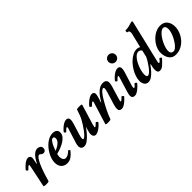

<svg xmlns="http://www.w3.org/2000/svg" viewBox="127 -1649 2586 2586"><g transform="rotate(-45 1419.5 -356.0)"><path d="M109 13Q57 13 61 0L127 -316Q128 -322 128 -324.5Q128 -327 128 -329Q128 -336 120 -336Q113 -336 101.5 -325.5Q90 -315 70 -294Q67 -291 59.5 -296Q52 -301 47 -308.5Q42 -316 46 -320Q61 -340 84 -362Q107 -384 132.5 -400Q158 -416 182 -416Q201 -416 213 -404.5Q225 -393 225 -371Q225 -360 222 -344.5Q219 -329 214 -304L208 -277L214 -275Q249 -346 286 -381Q323 -416 360 -416Q385 -416 404.5 -402Q424 -388 424 -359Q424 -338 411.5 -324Q399 -310 379 -310Q363 -310 353 -317Q343 -324 335 -331Q327 -338 317 -338Q287 -338 242 -243Q220 -195 199 -134Q178 -73 158 0Q155 13 109 13Z M508 13Q454 13 422.5 -20.5Q391 -54 391 -112Q391 -161 413 -214Q435 -267 472.5 -313Q510 -359 556.5 -387.5Q603 -416 652 -416Q688 -416 710.5 -399.5Q733 -383 733 -348Q733 -314 711 -286Q689 -258 654 -236Q619 -214 578 -198.5Q537 -183 499 -174Q495 -156 493 -146Q491 -136 491 -125Q491 -94 504.5 -72.5Q518 -51 543 -51Q564 -51 588.5 -65Q613 -79 634 -101Q637 -105 644 -100.5Q651 -96 656 -90Q661 -84 658 -80Q621 -34 586.5 -10.5Q552 13 508 13ZM512 -219Q539 -228 567 -244.5Q595 -261 614.5 -284.5Q634 -308 634 -336Q634 -350 628 -359Q622 -368 611 -368Q591 -368 572 -343Q553 -318 537.5 -283.5Q522 -249 512 -219Z M833 13Q772 13 772 -47Q772 -72 782 -102L849 -316Q855 -336 844 -336Q837 -336 825 -327Q813 -318 794 -296Q791 -293 783.5 -297.5Q776 -302 771 -309Q766 -316 769 -320Q784 -340 808 -362.5Q832 -385 859.5 -400.5Q887 -416 911 -416Q930 -416 942 -404.5Q954 -393 954 -371Q954 -360 952 -344.5Q950 -329 942 -304L898 -162Q880 -105 880 -85Q880 -65 891 -65Q905 -65 926.5 -86Q948 -107 972.5 -139Q997 -171 1019.5 -206.5Q1042 -242 1057 -270Q1070 -294 1083 -328Q1096 -362 1109 -405Q1112 -416 1155 -416Q1183 -416 1194 -413.5Q1205 -411 1205 -403L1118 -117Q1110 -90 1109 -78.5Q1108 -67 1114 -67Q1121 -67 1133 -76Q1145 -85 1165 -107Q1168 -110 1176 -105Q1184 -100 1189.5 -93Q1195 -86 1192 -82Q1176 -61 1151 -39Q1126 -17 1099.5 -2Q1073 13 1052 13Q1027 13 1015.5 -3Q1004 -19 1004 -43Q1004 -55 1006 -68Q1008 -81 1017 -110L1032 -159Q999 -113 964 -74Q929 -35 895.5 -11Q862 13 833 13Z M1285 13Q1236 13 1241 0L1339 -316Q1345 -336 1334 -336Q1321 -336 1283 -296Q1280 -293 1272 -297.5Q1264 -302 1258.5 -309.5Q1253 -317 1256 -320Q1272 -340 1295.5 -362Q1319 -384 1346 -400Q1373 -416 1397 -416Q1439 -416 1439 -374Q1439 -361 1434.5 -343.5Q1430 -326 1423 -304L1405 -246L1409 -244Q1506 -416 1605 -416Q1675 -416 1675 -355Q1675 -342 1671.5 -324.5Q1668 -307 1662 -287L1614 -128Q1604 -96 1601.5 -81.5Q1599 -67 1606 -67Q1619 -67 1657 -107Q1661 -111 1668.5 -106Q1676 -101 1681.5 -93.5Q1687 -86 1684 -82Q1668 -63 1643.5 -40.5Q1619 -18 1593 -2.5Q1567 13 1545 13Q1496 13 1496 -37Q1496 -63 1510 -110L1563 -283Q1571 -308 1573 -320.5Q1575 -333 1575 -343Q1575 -363 1562 -363Q1543 -363 1514 -330.5Q1485 -298 1448 -233Q1411 -168 1383 -110Q1355 -52 1337 0Q1333 13 1285 13Z M1932 -493Q1903 -493 1883 -513Q1863 -533 1863 -561Q1863 -590 1883 -609.5Q1903 -629 1932 -629Q1961 -629 1980.5 -609.5Q2000 -590 2000 -561Q2000 -533 1980.5 -513Q1961 -493 1932 -493ZM1796 13Q1745 13 1745 -35Q1745 -48 1748.5 -64.5Q1752 -81 1758 -101L1817 -294Q1825 -318 1825 -327Q1825 -336 1819 -336Q1807 -336 1770 -296Q1766 -292 1758.5 -296Q1751 -300 1746 -307.5Q1741 -315 1744 -319Q1759 -340 1783.5 -362.5Q1808 -385 1835 -400.5Q1862 -416 1886 -416Q1931 -416 1931 -370Q1931 -345 1919 -306L1866 -136Q1855 -101 1854 -85Q1853 -69 1862 -69Q1875 -69 1906 -108Q1909 -112 1917 -107.5Q1925 -103 1931.5 -96.5Q1938 -90 1935 -86Q1918 -65 1893.5 -42Q1869 -19 1843 -3Q1817 13 1796 13Z M2054 13Q2013 13 1994.5 -17.5Q1976 -48 1976 -84Q1976 -124 1991.5 -169.5Q2007 -215 2034.5 -258.5Q2062 -302 2097.5 -337.5Q2133 -373 2173 -394.5Q2213 -416 2254 -416Q2281 -416 2306 -401L2351 -587Q2358 -614 2358 -626Q2358 -664 2326 -664Q2322 -664 2320.5 -673Q2319 -682 2320.5 -690.5Q2322 -699 2326 -699Q2357 -699 2390.5 -706Q2424 -713 2446 -721Q2455 -724 2459 -724.5Q2463 -725 2466 -725Q2478 -725 2478 -716Q2478 -712 2477.5 -709Q2477 -706 2476 -702L2337 -119Q2333 -105 2331.5 -94.5Q2330 -84 2330 -79Q2330 -69 2338 -69Q2352 -69 2383 -111Q2386 -115 2394 -110Q2402 -105 2407.5 -98Q2413 -91 2410 -88Q2370 -44 2338.5 -15.5Q2307 13 2274 13Q2246 13 2237.5 -4Q2229 -21 2229 -44Q2229 -68 2233 -88Q2237 -108 2244 -136L2238 -139Q2214 -104 2183 -68.5Q2152 -33 2119 -10Q2086 13 2054 13ZM2108 -54Q2125 -54 2148.5 -75Q2172 -96 2195.5 -127.5Q2219 -159 2239 -191.5Q2259 -224 2270 -247L2294 -348Q2274 -376 2245 -376Q2220 -376 2196 -356.5Q2172 -337 2152 -306Q2132 -275 2116.5 -238Q2101 -201 2092.5 -164.5Q2084 -128 2084 -100Q2084 -54 2108 -54Z M2577 13Q2513 13 2479.5 -34.5Q2446 -82 2446 -154Q2446 -200 2467.5 -246.5Q2489 -293 2525.5 -331.5Q2562 -370 2607 -393Q2652 -416 2699 -416Q2767 -416 2801 -372.5Q2835 -329 2835 -263Q2835 -212 2815 -162.5Q2795 -113 2760 -73.5Q2725 -34 2678 -10.5Q2631 13 2577 13ZM2587 -42Q2605 -42 2627 -60Q2649 -78 2670 -107Q2691 -136 2709 -171Q2727 -206 2737.5 -240Q2748 -274 2748 -302Q2748 -365 2704 -365Q2684 -365 2660.5 -346.5Q2637 -328 2615 -298Q2593 -268 2575 -232.5Q2557 -197 2546 -162Q2535 -127 2535 -99Q2535 -42 2587 -42Z"/></g></svg>

Font: Junicode
Style: Bold Italic
Weight: 700
Italic angle: -11°
Designer: Peter S. Baker
Version: Version 2.100; ttfautohint (v1.8.4)